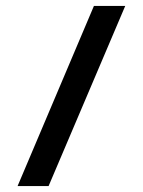

<svg xmlns="http://www.w3.org/2000/svg" viewBox="-20 -586 479 644"><path d="M39 38 295 -566H400L143 38Z"/></svg>

Font: Genos Thin
Style: Bold
Weight: 700
Version: Version 1.010